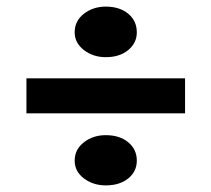

<svg xmlns="http://www.w3.org/2000/svg" viewBox="-20 -601 640 581"><path d="M300 -40Q262 -40 234 -61Q206 -82 206 -115Q206 -149 234 -170.5Q262 -192 300 -192Q342 -192 368 -170.5Q394 -149 394 -115Q394 -82 368 -61Q342 -40 300 -40ZM300 -428Q262 -428 234 -449.5Q206 -471 206 -503Q206 -538 234 -559.5Q262 -581 300 -581Q342 -581 368 -559.5Q394 -538 394 -503Q394 -471 368 -449.5Q342 -428 300 -428ZM540 -364V-258H60V-364Z"/></svg>

Font: BioRhyme ExtraBold
Style: Bold
Weight: 700
Version: Version 1.600;gftools[0.9.33]